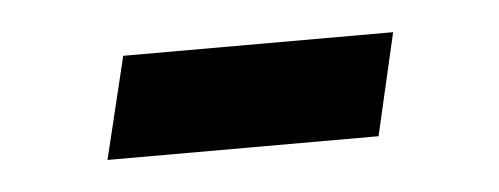

<svg xmlns="http://www.w3.org/2000/svg" viewBox="-25 -543 424 163"><g transform="rotate(-5 187.5 -461.5)"><path d="M62 -418 83 -504.9H313L293 -418Z"/></g></svg>

Font: Linux Biolinum
Style: Regular
Weight: 400
Designer: Philipp H. Poll
Foundry: Philipp H. Poll
Version: Version 0.6.4